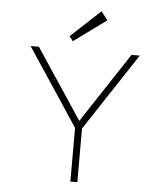

<svg xmlns="http://www.w3.org/2000/svg" viewBox="-60 -964 860 1016"><g transform="rotate(5 370.0 -456.0)"><path d="M124 -696 371 -324 616 -696H660L389 -285V0H352V-285L80 -696ZM438 -912 473 -867 300 -741 281 -766Z"/></g></svg>

Font: Major Mono Display
Style: Regular
Weight: 400
Designer: Emre Parlak
Foundry: Emre Parlak
Version: Version 2.000; ttfautohint (v1.8) -l 8 -r 50 -G 200 -x 14 -D